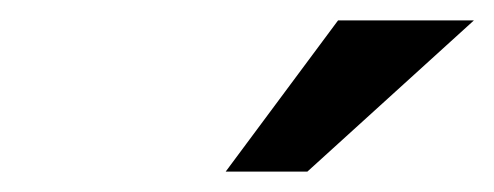

<svg xmlns="http://www.w3.org/2000/svg" viewBox="-20 -760 484 188"><path d="M311 -740H444L281 -592H201Z"/></svg>

Font: Miedinger
Style: Bold-Italic
Weight: 700
Italic angle: -13°
Version: Version 001.000